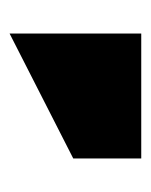

<svg xmlns="http://www.w3.org/2000/svg" viewBox="23 -205 315 401"><g transform="rotate(90 180.5 -4.5)"><path d="M50 133V-142H311V0Z"/></g></svg>

Font: Stalinist One
Style: Regular
Weight: 400
Designer: Jovanny Lemonad
Foundry: Alexey Maslov, Jovanny Lemonad
Version: Version 3.004